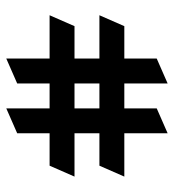

<svg xmlns="http://www.w3.org/2000/svg" viewBox="8 -670 546 602"><g transform="rotate(90 281.0 -369.0)"><path d="M241.7 -149.9 163.6 -115.7V-251.5H27.8L62 -329.6H163.6V-407.7H27.8L62 -485.8H163.6V-587.4L241.7 -621.6V-485.8H319.8V-587.4L397.9 -621.6V-485.8H533.7L499.5 -407.7H397.9V-329.6H533.7L499.5 -251.5H397.9V-149.9L319.8 -115.7V-251.5H241.7ZM241.7 -329.6H319.8V-407.7H241.7Z"/></g></svg>

Font: NovaMono
Style: Regular
Weight: 400
Monospace: yes
Version: Version 1.2